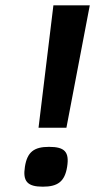

<svg xmlns="http://www.w3.org/2000/svg" viewBox="-20 -696 358 723"><path d="M230.1 -215 318.1 -676H181.1L125.1 -215ZM164.6 -143C107.8 -143 82.5 -123.4 73.8 -68C65.1 -13.3 83.2 7 140.9 7C197 7 223.9 -11.8 232.8 -68C241.8 -124.8 222.9 -143 164.6 -143Z"/></svg>

Font: Fog Sans
Style: It
Weight: 700
Foundry: Intel Corporation
Version: Version 1.00